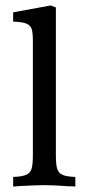

<svg xmlns="http://www.w3.org/2000/svg" viewBox="-20 -678 317 701"><path d="M184 -651V-111Q184 -78 188.5 -62.5Q193 -47 207.5 -40Q222 -33 255 -32V3Q246 2 229 2Q178 -2 142 -2Q113 -2 58 1L28 3V-32Q61 -33 76 -40Q91 -47 95.5 -62.5Q100 -78 100 -111V-531Q100 -559 95.5 -572.5Q91 -586 76 -592Q61 -598 28 -599V-633L165 -658Z"/></svg>

Font: Gupter Medium
Style: Regular
Weight: 500
Designer: Octavio Pardo
Version: Version 1.000